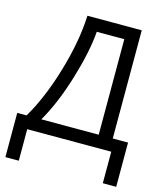

<svg xmlns="http://www.w3.org/2000/svg" viewBox="-129 -812 942 1095"><g transform="rotate(15 341.5 -264.0)"><path d="M661.1 186H582V0H85.9V186H6.8V-75.2H62Q137.2 -201.7 190.7 -382.8Q244.1 -564 250 -713.9H570.8V-75.2H661.1ZM487.8 -75.2V-639.2H325.2Q316.4 -521 266.1 -355.2Q215.8 -189.5 148.9 -75.2Z"/></g></svg>

Font: Open Sans ACDW
Style: acdw
Weight: 400
Foundry: Ascender Corporation
Version: Version 1.10